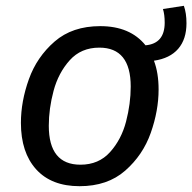

<svg xmlns="http://www.w3.org/2000/svg" viewBox="-20 -629 662 661"><path d="M510 -420Q526 -378 526 -321Q526 -248 499 -171.5Q472 -95 411 -41.5Q350 12 254 12Q157 12 104.5 -46Q52 -104 52 -206Q52 -280 79.5 -356.5Q107 -433 168 -486Q229 -539 325 -539Q428 -539 481 -473Q547 -479 547 -551Q547 -579 541 -598L613 -609Q622 -584 622 -549Q622 -494 593.5 -461Q565 -428 510 -420ZM430 -331Q430 -465 322 -465Q259 -465 220 -421.5Q181 -378 164.5 -316.5Q148 -255 148 -196Q148 -62 257 -62Q320 -62 359 -105.5Q398 -149 414 -210.5Q430 -272 430 -331Z"/></svg>

Font: FiraGO
Style: Italic
Weight: 400
Italic angle: -8°
Designer: bBox Type GmbH
Foundry: bBox Type GmbH
Version: Version 1.001